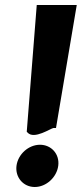

<svg xmlns="http://www.w3.org/2000/svg" viewBox="-20 -738 327 768"><path d="M46 -75C40 -29 73 10 119 10C165 10 207 -29 213 -75C219 -122 185 -159 140 -159C94 -159 52 -121 46 -75ZM287 -718H127L87 -211L90 -208C116 -178 185 -226 194 -226H204Z"/></svg>

Font: Bluebird
Style: SfBdExtObl
Weight: 700
Designer: Jasper
Foundry: Cannot Into Space Fonts
Version: Version 0.98